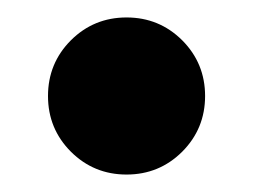

<svg xmlns="http://www.w3.org/2000/svg" viewBox="-20 -360 290 220"><path d="M125 -160Q87.5 -160 61.2 -186.2Q35 -212.5 35 -250Q35 -287.5 61.2 -313.8Q87.5 -340 125 -340Q162.5 -340 188.8 -313.8Q215 -287.5 215 -250Q215 -212.5 188.8 -186.2Q162.5 -160 125 -160Z"/></svg>

Font: Funnel Sans Light ExtraBold
Style: Regular
Weight: 800
Version: Version 1.000